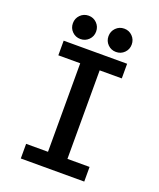

<svg xmlns="http://www.w3.org/2000/svg" viewBox="-159 -976 888 1072"><g transform="rotate(20 285.0 -439.5)"><path d="M229 -760.5Q209 -740.5 180 -740.5Q151 -740.5 131 -760.5Q111 -780.5 111 -809.5Q111 -838.5 131 -858.8Q151 -879 180 -879Q209 -879 229 -858.8Q249 -838.5 249 -809.5Q249 -780.5 229 -760.5ZM440.5 -760.5Q420.5 -740.5 391.5 -740.5Q362.5 -740.5 342.5 -760.5Q322.5 -780.5 322.5 -809.5Q322.5 -838.5 342.5 -858.8Q362.5 -879 391.5 -879Q420.5 -879 440.5 -858.8Q460.5 -838.5 460.5 -809.5Q460.5 -780.5 440.5 -760.5ZM473 -613H341.5V-87H473V0H96V-87H226V-613H96V-700H473Z"/></g></svg>

Font: League Mono Narrow Medium
Style: Regular
Weight: 500
Width: 3
Designer: Tyler Finck
Foundry: The League of Moveable Type / Tyler Finck
Version: Version 2.210